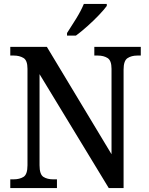

<svg xmlns="http://www.w3.org/2000/svg" viewBox="-20 -951 754 971"><path d="M32 0V-44H48Q79 -44 99 -56.5Q119 -69 119 -115V-603Q119 -646 98.5 -658Q78 -670 50 -670H32V-714H217L544 -171V-603Q544 -645 524 -657.5Q504 -670 475 -670H457V-714H692V-670H674Q645 -670 625 -657Q605 -644 605 -599V0H530L180 -576V-115Q180 -69 199.5 -56.5Q219 -44 249 -44H268V0ZM319 -784Q340 -816 365 -856.5Q390 -897 404 -931H520V-921Q508 -904 481 -875.5Q454 -847 422 -818.5Q390 -790 364 -771H319Z"/></svg>

Font: Noto Serif Sinhala SemiCondensed Medium
Style: Regular
Weight: 500
Width: 4
Designer: Jelle Bosma - Monotype Design Team
Foundry: Monotype Imaging Inc.
Version: Version 2.007; ttfautohint (v1.8.4.7-5d5b)